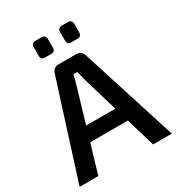

<svg xmlns="http://www.w3.org/2000/svg" viewBox="-204 -1007 1048 1136"><g transform="rotate(-30 320.0 -439.5)"><path d="M381 -690Q397 -690 409 -681Q421 -672 426 -657L635 0H507L349 -532Q345 -548 341 -564Q337 -580 334 -595H306Q303 -580 299 -564Q295 -548 290 -532L133 0H5L214 -657Q218 -672 230.5 -681Q243 -690 259 -690ZM497 -295V-197H142V-295ZM432 -879Q460 -879 460 -850V-793Q460 -765 432 -765H392Q363 -765 363 -793V-850Q363 -879 392 -879ZM252 -879Q280 -879 280 -850V-793Q280 -765 252 -765H211Q183 -765 183 -793V-850Q183 -879 211 -879Z"/></g></svg>

Font: Exo 2 SemiBold
Style: Regular
Weight: 600
Designer: Natanael Gama
Foundry: Natanael Gama
Version: Version 2.010